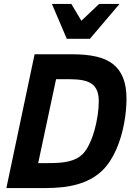

<svg xmlns="http://www.w3.org/2000/svg" viewBox="-20 -950 668 970"><path d="M619.1 -450.2Q619.1 -423.3 616.2 -392.1Q613.3 -360.8 607.2 -327.6Q601.1 -294.4 591.3 -260.7Q581.5 -227.1 567.6 -195.3Q553.7 -163.6 535.2 -135.3Q516.6 -106.9 493.2 -85Q467.8 -61.5 437 -45.2Q406.2 -28.8 370.8 -18.8Q335.4 -8.8 295.9 -4.4Q256.3 0 213.9 0H12.2L154.8 -675.8H347.2Q414.6 -675.8 465.6 -664.3Q516.6 -652.8 550.5 -626.5Q584.5 -600.1 601.8 -556.9Q619.1 -513.7 619.1 -450.2ZM225.1 -126Q255.4 -126 280.8 -127.9Q306.2 -129.9 327.4 -135Q348.6 -140.1 365.7 -148.7Q382.8 -157.2 397 -170.9Q416 -189.9 431.4 -222.2Q446.8 -254.4 457.3 -291.7Q467.8 -329.1 473.4 -367.7Q479 -406.2 479 -438Q479 -470.7 470.2 -492.2Q461.4 -513.7 443.4 -526.4Q425.3 -539.1 397.9 -544.4Q370.6 -549.8 334 -549.8H263.2L172.9 -126ZM340.3 -930.2 391.1 -845.2 481 -930.2H584L434.1 -753.9H317.4L242.2 -930.2Z"/></svg>

Font: Clear Sans
Style: Bold Italic
Weight: 700
Italic angle: -12°
Foundry: Intel Corporation
Version: Version 1.00